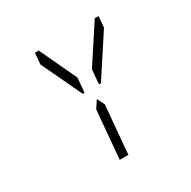

<svg xmlns="http://www.w3.org/2000/svg" viewBox="-181 -1093 1179 1186"><g transform="rotate(-30 408.0 -500.5)"><path d="M211 -839 218 -918H245L369 -654L360 -551H347ZM403 -83H341L367 -382L371 -426L406 -479L433 -426L415 -229ZM645 -918H672L665 -839L477 -551H463L472 -654Z"/></g></svg>

Font: DSEG14 Classic
Style: Light Italic
Weight: 300
Designer: Keshikan(Twitter:@keshinomi_88pro)
Version: Version 0.46